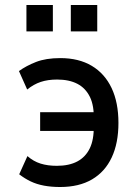

<svg xmlns="http://www.w3.org/2000/svg" viewBox="-20 -741 554 770"><path d="M221 9Q186 9 156.5 3.5Q127 -2 103 -13.5Q79 -25 57 -42L90 -115Q114 -94 142.5 -85Q171 -76 208 -76Q257 -76 290 -93.5Q323 -111 340 -146Q357 -181 356 -236L361 -216H141V-291H361L356 -259Q358 -317 340.5 -352.5Q323 -388 290 -405Q257 -422 209 -422Q172 -422 143.5 -412.5Q115 -403 89 -382L56 -456Q85 -477 124.5 -492.5Q164 -508 222 -508Q296 -508 348 -477Q400 -446 427.5 -388Q455 -330 455 -248Q455 -167 428 -109.5Q401 -52 349 -21.5Q297 9 221 9ZM264 -615V-721H370V-615ZM86 -615V-721H192V-615Z"/></svg>

Font: Nunito Sans 7pt Condensed SemiBold
Style: Regular
Weight: 600
Width: 3
Designer: Vernon Adams
Foundry: Vernon Adams
Version: Version 3.101;gftools[0.9.27]